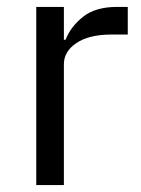

<svg xmlns="http://www.w3.org/2000/svg" viewBox="-20 -536 407 556"><path d="M85 0V-516H165V-421H170Q184 -458 220 -487Q256 -516 319 -516H350V-436H303Q238 -436 201.5 -411.5Q165 -387 165 -350V0Z"/></svg>

Font: IBM Plex Sans
Style: Regular
Weight: 400
Designer: Mike Abbink, Paul van der Laan, Pieter van Rosmalen
Foundry: Bold Monday
Version: Version 3.005